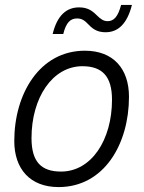

<svg xmlns="http://www.w3.org/2000/svg" viewBox="-20 -748 583 780"><path d="M409 -617C461 -617 497 -653 516 -728H472C459 -679 442 -662 417 -662C401 -662 389 -670 372 -687C352 -707 333 -718 301 -718C250 -718 212 -685 194 -610H237C249 -658 267 -673 293 -673C313 -673 324 -665 342 -646C361 -626 381 -617 409 -617ZM218 12C403 12 504 -163 504 -355C504 -468 441 -542 325 -542C141 -542 38 -367 38 -175C38 -62 102 12 218 12ZM228 -51C147 -51 108 -91 108 -187C108 -351 193 -479 315 -479C396 -479 435 -437 435 -343C435 -179 351 -51 228 -51Z"/></svg>

Font: Geist Light
Style: Italic
Weight: 300
Italic angle: -12°
Designer: Basement.studio, Andrés Briganti, Mateo Zaragoza
Foundry: Basement.studio, Vercel, Andrés Briganti, Guido Ferreyra, Mateo Zaragoza
Version: Version 1.500